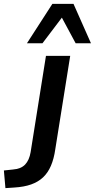

<svg xmlns="http://www.w3.org/2000/svg" viewBox="-129 -777 489 990"><path d="M-101 193 -109 102 -62 97Q-21 94 0.5 71.5Q22 49 29 7L108 -489H233L156 -7Q149 42 133.5 78Q118 114 93 137.5Q68 161 31.5 174Q-5 187 -56 190ZM10 -554 141 -757H250L340 -554H261L190 -686L90 -554Z"/></svg>

Font: Nunito Sans 12pt ExtraLight 12pt
Style: Bold Italic
Weight: 700
Italic angle: -9°
Version: Version 3.101;gftools[0.9.27]